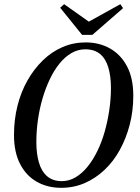

<svg xmlns="http://www.w3.org/2000/svg" viewBox="-20 -883 669 919"><path d="M273 16Q208 16 157 -12.5Q106 -41 76.5 -97.5Q47 -154 47 -237Q47 -310 63.5 -376Q80 -442 111 -497Q142 -552 184.5 -593.5Q227 -635 279 -657.5Q331 -680 390 -680Q456 -680 507.5 -650.5Q559 -621 588.5 -564.5Q618 -508 618 -425Q618 -352 601 -286.5Q584 -221 553.5 -165.5Q523 -110 480 -69.5Q437 -29 385 -6.5Q333 16 273 16ZM276 -16Q311 -16 342 -34.5Q373 -53 399 -85Q425 -117 446 -160Q467 -203 481 -252.5Q495 -302 503 -355.5Q511 -409 511 -461Q511 -518 498.5 -560Q486 -602 459 -624.5Q432 -647 388 -647Q353 -647 322 -629Q291 -611 265 -579Q239 -547 218.5 -504Q198 -461 183.5 -411.5Q169 -362 161.5 -309Q154 -256 154 -203Q154 -147 166.5 -104.5Q179 -62 206 -39Q233 -16 276 -16ZM287 -863 424 -766H381L556 -863L569 -844L422 -716H373L268 -846Z"/></svg>

Font: Source Serif 4 48pt SemiBold
Style: Italic
Weight: 600
Italic angle: -12°
Designer: Frank Grießhammer
Foundry: Adobe Systems Incorporated
Version: Version 4.004;hotconv 1.0.116;makeotfexe 2.5.65601